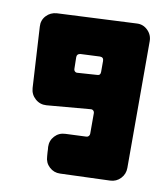

<svg xmlns="http://www.w3.org/2000/svg" viewBox="-81 -654 751 858"><g transform="rotate(10 294.5 -225.0)"><path d="M336 -48Q342 -48 346.5 -52.5Q351 -57 351 -64V-156Q351 -164 346 -168.5Q341 -173 334 -172L136 -155Q107 -153 85.5 -172Q64 -191 62 -220L46 -496Q44 -525 63 -545.5Q82 -566 111 -568L470 -585Q499 -587 520 -566.5Q541 -546 541 -517V58Q541 86 522 106Q503 126 475 127L249 135Q221 136 200.5 117Q180 98 179 69Q178 58 177.5 50Q177 42 177 37Q176 31 176 27Q175 -2 194 -22.5Q213 -43 242 -44ZM351 -394Q351 -411 334 -411L246 -407Q230 -405 230 -390L231 -338Q231 -330 236 -325.5Q241 -321 248 -322L336 -328Q351 -328 351 -344Z"/></g></svg>

Font: d puntillas B to tiptoe
Style: Regular
Weight: 400
Designer: deFharo
Foundry: deFharo.com
Version: Version 1.001 2012